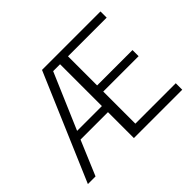

<svg xmlns="http://www.w3.org/2000/svg" viewBox="-143 -937 1179 1179"><g transform="rotate(-45 446.0 -347.5)"><path d="M28.8 0 325.2 -694.8H833V-641.1H497.1V-388.2H804.2V-335H497.1V-56.2H848.1V0H428.2V-225.1H189.9L95.2 0ZM212.9 -277.8H428.2V-641.1H368.2Z"/></g></svg>

Font: CMU Bright
Style: Roman
Weight: 500
Version: Version 0.7.0